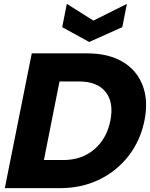

<svg xmlns="http://www.w3.org/2000/svg" viewBox="-20 -977 779 997"><path d="M431 -700Q543 -700 617 -656Q691 -612 721 -533Q751 -454 730 -350Q709 -247 648 -168Q587 -89 495.5 -44.5Q404 0 291 0H5L145 -700ZM309 -146Q404 -146 469 -201Q534 -256 553 -350Q572 -445 528.5 -499.5Q485 -554 390 -554H289L208 -146ZM639 -957 615 -836 443 -759 303 -836 327 -957 465 -870Z"/></svg>

Font: Albert Sans Black
Style: Italic
Weight: 900
Italic angle: -11.25°
Designer: Andreas Rasmussen
Foundry: a.Foundry
Version: Version 1.025